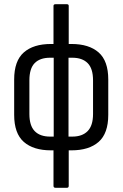

<svg xmlns="http://www.w3.org/2000/svg" viewBox="-20 -703 580 908"><path d="M221 8Q138 8 92.5 -32Q47 -72 47 -160V-327Q47 -415 92.5 -455Q138 -495 221 -495H318Q401 -495 446.5 -455Q492 -415 492 -327V-160Q492 -72 446.5 -32Q401 8 318 8ZM217 -57H322Q369 -57 394.5 -83Q420 -109 420 -164V-323Q420 -379 394.5 -404.5Q369 -430 322 -430H217Q169 -430 144 -404.5Q119 -379 119 -323V-164Q119 -109 144 -83Q169 -57 217 -57ZM242 185Q233 185 233 176V-12L234 -29V-452L233 -476V-675Q233 -683 242 -683H297Q305 -683 305 -675V-475L304 -452V-31L305 -12V176Q305 185 297 185Z"/></svg>

Font: Sofia Sans Condensed
Style: Regular
Weight: 400
Designer: Botio Nikoltchev, Ani Petrova
Foundry: lettersoup
Version: Version 4.100